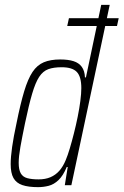

<svg xmlns="http://www.w3.org/2000/svg" viewBox="-20 -763 509 791"><path d="M257 -656 264 -688H469L462 -656ZM137 8Q97 8 72 -0.5Q47 -9 35.5 -29.5Q24 -50 24 -87Q24 -116 30 -158Q36 -200 48 -255Q64 -335 79.5 -386.5Q95 -438 114 -466.5Q133 -495 160.5 -506.5Q188 -518 228 -518Q261 -518 283 -511Q305 -504 317 -487.5Q329 -471 330 -444H334L397 -743H432L274 0H247L259 -75H255Q240 -39 221 -21Q202 -3 180.5 2.5Q159 8 137 8ZM139 -24Q167 -24 188 -33Q209 -42 224.5 -59.5Q240 -77 251 -104Q259 -123 267.5 -151.5Q276 -180 284.5 -213.5Q293 -247 300 -281.5Q307 -316 311 -347Q315 -378 315 -400Q315 -447 296.5 -466.5Q278 -486 234 -486Q201 -486 179 -478Q157 -470 141.5 -446.5Q126 -423 112.5 -377Q99 -331 83 -255Q71 -197 64 -157.5Q57 -118 57 -92Q57 -64 65.5 -49Q74 -34 92.5 -29Q111 -24 139 -24Z"/></svg>

Font: Saira Condensed Thin
Style: Italic
Weight: 250
Width: 3
Italic angle: -12°
Designer: Hector Gatti with collaboration of the Omnibus-Type team
Foundry: Omnibus-Type
Version: Version 1.101